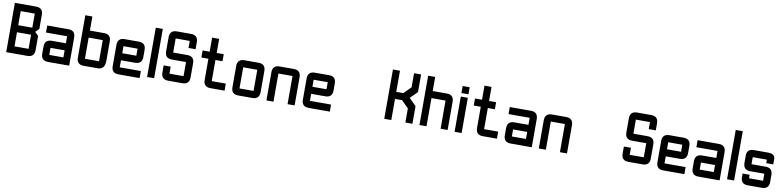

<svg xmlns="http://www.w3.org/2000/svg" viewBox="-9 -1312 8026 1966"><g transform="rotate(10 4004.0 -329.5)"><path d="M36.6 -598.1H256.3Q329.6 -598.1 329.6 -524.9V-378.4L293 -341.8L329.6 -305.2V-158.7Q329.6 -85.4 256.3 -85.4H36.6ZM256.3 -524.9H109.9V-378.4H256.3ZM256.3 -305.2H109.9V-158.7H256.3Z M695.8 -61H476.1Q402.8 -61 402.8 -134.3V-207.5Q402.8 -280.8 476.1 -280.8H622.6V-354H402.8V-427.2H622.6Q695.8 -427.2 695.8 -354ZM476.1 -134.3H622.6V-207.5H476.1Z M769 -598.1H842.3V-451.7H988.8Q1062 -451.7 1062 -378.4V-177.2Q1062 -85.4 988.8 -85.4H842.3Q769 -85.4 769 -158.7ZM988.8 -378.4H842.3V-158.7H988.8Z M1208.5 -427.2H1355Q1428.2 -427.2 1428.2 -354V-280.8Q1428.2 -207.5 1355 -207.5H1208.5V-134.3H1428.2V-61H1208.5Q1135.3 -61 1135.3 -134.3V-354Q1135.3 -427.2 1208.5 -427.2ZM1355 -354H1208.5V-280.8H1355Z M1501.5 -598.1H1574.7V-85.4H1501.5Z M1647.9 -231.9H1721.2V-158.7H1867.7V-305.2H1721.2Q1647.9 -305.2 1647.9 -378.4V-524.9Q1647.9 -598.1 1721.2 -598.1H1867.7Q1940.9 -598.1 1940.9 -524.9V-451.7H1867.7V-524.9H1721.2V-378.4H1867.7Q1940.9 -378.4 1940.9 -305.2V-158.7Q1940.9 -85.4 1867.7 -85.4H1721.2Q1647.9 -85.4 1647.9 -158.7Z M2160.6 -85.4Q2087.4 -85.4 2087.4 -158.7V-378.4H2014.2V-451.7H2087.4V-598.1H2160.6V-451.7H2233.9V-378.4H2160.6V-158.7H2307.1V-85.4Z M2600.1 -61H2453.6Q2380.4 -61 2380.4 -134.3V-354Q2380.4 -427.2 2453.6 -427.2H2600.1Q2673.3 -427.2 2673.3 -354V-134.3Q2673.3 -61 2600.1 -61ZM2600.1 -134.3V-354H2453.6V-134.3Z M2966.3 -354H2819.8V-61H2746.6V-354Q2746.6 -427.2 2819.8 -427.2H2966.3Q3039.6 -427.2 3039.6 -354V-61H2966.3Z M3186 -427.2H3332.5Q3405.8 -427.2 3405.8 -354V-280.8Q3405.8 -207.5 3332.5 -207.5H3186V-134.3H3405.8V-61H3186Q3112.8 -61 3112.8 -134.3V-354Q3112.8 -427.2 3186 -427.2ZM3332.5 -354H3186V-280.8H3332.5Z M3967.3 -598.1H4040.5V-378.4H4113.8L4187 -451.7V-598.1H4260.3V-415L4187 -341.8L4260.3 -268.6V-85.4H4187V-231.9L4113.8 -305.2H4040.5V-85.4H3967.3Z M4333.5 -598.1H4406.7V-451.7H4553.2Q4626.5 -451.7 4626.5 -378.4V-85.4H4553.2V-378.4H4406.7V-85.4H4333.5Z M4699.7 -445.8H4772.9V-79.6H4699.7ZM4699.7 -482.4V-555.7H4772.9V-482.4Z M4992.7 -85.4Q4919.4 -85.4 4919.4 -158.7V-378.4H4846.2V-451.7H4919.4V-598.1H4992.7V-451.7H5065.9V-378.4H4992.7V-158.7H5139.2V-85.4Z M5505.4 -61H5285.6Q5212.4 -61 5212.4 -134.3V-207.5Q5212.4 -280.8 5285.6 -280.8H5432.1V-354H5212.4V-427.2H5432.1Q5505.4 -427.2 5505.4 -354ZM5285.6 -134.3H5432.1V-207.5H5285.6Z M5798.3 -354H5651.9V-61H5578.6V-354Q5578.6 -427.2 5651.9 -427.2H5798.3Q5871.6 -427.2 5871.6 -354V-61H5798.3Z M6433.1 -231.9H6506.3V-158.7H6652.8V-305.2H6506.3Q6433.1 -305.2 6433.1 -378.4V-524.9Q6433.1 -598.1 6506.3 -598.1H6652.8Q6726.1 -598.1 6726.1 -524.9V-451.7H6652.8V-524.9H6506.3V-378.4H6652.8Q6726.1 -378.4 6726.1 -305.2V-158.7Q6726.1 -85.4 6652.8 -85.4H6506.3Q6433.1 -85.4 6433.1 -158.7Z M6872.6 -427.2H7019Q7092.3 -427.2 7092.3 -354V-280.8Q7092.3 -207.5 7019 -207.5H6872.6V-134.3H7092.3V-61H6872.6Q6799.3 -61 6799.3 -134.3V-354Q6799.3 -427.2 6872.6 -427.2ZM7019 -354H6872.6V-280.8H7019Z M7458.5 -61H7238.8Q7165.5 -61 7165.5 -134.3V-207.5Q7165.5 -280.8 7238.8 -280.8H7385.3V-354H7165.5V-427.2H7385.3Q7458.5 -427.2 7458.5 -354ZM7238.8 -134.3H7385.3V-207.5H7238.8Z M7531.7 -598.1H7605V-85.4H7531.7Z M7678.2 -170.9H7751.5V-134.3H7897.9V-207.5H7751.5Q7678.2 -207.5 7678.2 -282.7V-357.9Q7678.2 -427.2 7751.5 -427.2H7897.9Q7971.2 -427.2 7971.2 -372.6V-317.4H7897.9V-354H7751.5V-280.8H7897.9Q7971.2 -280.8 7971.2 -207.5V-134.3Q7971.2 -61 7897.9 -61H7751.5Q7678.2 -61 7678.2 -134.3Z"/></g></svg>

Font: BabelStone Khitan Seals
Style: Regular
Weight: 400
Designer: Andrew West
Foundry: BabelStone
Version: Version 1.004